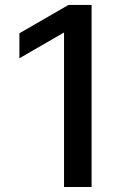

<svg xmlns="http://www.w3.org/2000/svg" viewBox="-20 -747 513 767"><path d="M345.9 0H235.8V-617.2L57.5 -514.2V-614L253.6 -727.3H345.9Z"/></svg>

Font: Cannonade Med
Style: Regular
Weight: 500
Designer: Rasmus Andersson
Foundry: rsms
Version: Version 3.012;git-f93a4a705